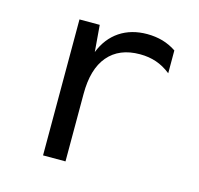

<svg xmlns="http://www.w3.org/2000/svg" viewBox="-87 -653 775 746"><g transform="rotate(15 301.0 -280.0)"><path d="M147.5 0H237.8V-272C237.8 -338.4 252.4 -389.2 282.2 -424.3C312 -459.5 354.5 -477.1 410.2 -477.1C434.6 -477.1 456.1 -473.6 476.1 -466.8C496.1 -460 515.6 -449.2 534.7 -434.1V-525.9C517.6 -537.6 498 -546.4 479.5 -551.8C460.4 -557.1 439.5 -560.1 417 -560.1C375 -560.1 337.9 -549.8 307.1 -529.3C275.9 -508.3 252.9 -478.5 237.8 -439.9L229 -546.9H147.5Z"/></g></svg>

Font: Hack
Style: Regular
Weight: 400
Monospace: yes
Designer: Christopher Simpkins
Foundry: Christopher Simpkins
Version: Version 2.010